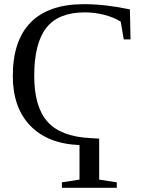

<svg xmlns="http://www.w3.org/2000/svg" viewBox="-20 -682 707 915"><path d="M452.6 -21.5V173.8L536.6 187V212.9H274.9V187L358.9 173.8V9.3Q207.5 3.4 124.3 -83Q41 -169.4 41 -319.8Q41 -488.8 126.5 -575.4Q211.9 -662.1 379.9 -662.1Q481.9 -662.1 599.1 -637.2L602.1 -494.1H569.8L555.2 -579.1Q521 -600.1 475.8 -611.6Q430.7 -623 383.8 -623Q258.3 -623 200.7 -549.3Q143.1 -475.6 143.1 -320.8Q143.1 -173.3 206.1 -102.3Q269 -31.2 410.2 -23.9Z"/></svg>

Font: Times New Roman
Style: Regular
Weight: 400
Designer: Steve Matteson
Foundry: Ascender Corporation
Version: Version 2.00.3